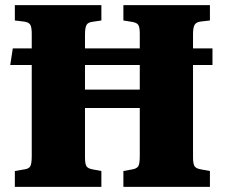

<svg xmlns="http://www.w3.org/2000/svg" viewBox="-20 -730 878 750"><path d="M38 0V-62L73 -68Q92 -70 98 -80Q104 -90 104 -120V-476H20L30 -541H104V-599Q104 -625 97.5 -634.5Q91 -644 71 -646L38 -650V-710H376V-650L342 -645Q324 -643 318 -632.5Q312 -622 312 -595V-541H526V-599Q526 -624 520 -633Q514 -642 493 -645L462 -650V-710H800V-650L765 -646Q747 -644 740.5 -633.5Q734 -623 734 -596V-541H810V-476H734V-116Q734 -89 740.5 -80Q747 -71 767 -68L800 -62V0H462V-62L495 -68Q514 -71 520 -80.5Q526 -90 526 -120V-308H312V-116Q312 -88 318.5 -79.5Q325 -71 344 -68L376 -62V0ZM312 -380H526V-476H312Z"/></svg>

Font: Literata 36pt ExtraBold
Style: Regular
Weight: 800
Designer: Latin by Veronika Burian and Jose Scaglione. Greek by Irene Vlachou. Cyrillic by Vera Evstafieva.
Foundry: TypeTogether
Version: Version 3.002